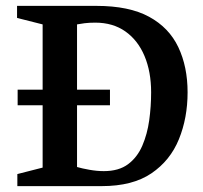

<svg xmlns="http://www.w3.org/2000/svg" viewBox="-20 -633 691 653"><path d="M39 0V-41L125 -63V-275H40V-328H125V-550L38 -572V-613H308Q419 -613 487 -576Q555 -539 586.5 -472.5Q618 -406 618 -319Q618 -232 588.5 -159.5Q559 -87 495 -43.5Q431 0 326 0ZM333 -51Q384 -51 415.5 -74.5Q447 -98 464 -137.5Q481 -177 487.5 -224Q494 -271 494 -319Q494 -389 471.5 -442.5Q449 -496 406.5 -526Q364 -556 304 -556Q283 -556 267.5 -554Q252 -552 242 -550V-328H354V-275H242V-65Q259 -60 284.5 -55.5Q310 -51 333 -51Z"/></svg>

Font: Manuale SemiBold
Style: Regular
Weight: 600
Version: Version 1.002